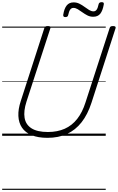

<svg xmlns="http://www.w3.org/2000/svg" viewBox="-20 -1256 1090 1776"><path d="M419 19Q332 19 273 -5.5Q214 -30 183.5 -75Q153 -120 150 -183Q147 -246 172 -321L390 -996Q393 -1006 400 -1010.5Q407 -1015 423 -1015Q437 -1015 443.5 -1010.5Q450 -1006 446 -995L225 -316Q197 -229 207.5 -166Q218 -103 271.5 -69Q325 -35 423 -35Q511 -35 578.5 -65Q646 -95 694 -156Q742 -217 771 -309L994 -996Q997 -1006 1003.5 -1010.5Q1010 -1015 1026 -1015Q1055 -1015 1049 -995L826 -305Q791 -197 734.5 -125Q678 -53 599.5 -17Q521 19 419 19ZM584 -1098Q562 -1098 565 -1120Q574 -1177 597 -1205.5Q620 -1234 661 -1234Q690 -1234 715 -1221.5Q740 -1209 762 -1192.5Q784 -1176 804.5 -1163.5Q825 -1151 845 -1151Q863 -1151 874 -1166.5Q885 -1182 892 -1216Q896 -1236 920 -1236Q933 -1236 937.5 -1231Q942 -1226 940 -1215Q930 -1157 907.5 -1129Q885 -1101 842 -1101Q813 -1101 788.5 -1113.5Q764 -1126 742 -1142Q720 -1158 699.5 -1170.5Q679 -1183 659 -1183Q641 -1183 629.5 -1167.5Q618 -1152 611 -1118Q609 -1107 602.5 -1102.5Q596 -1098 584 -1098ZM0 490H958V500H0ZM0 -20H958V0H0ZM0 -505H958V-500H0ZM0 -1010H958V-1000H0Z"/></svg>

Font: Playwrite AU TAS Guides
Style: Regular
Weight: 400
Designer: Veronika Burian, José Scaglione
Foundry: TypeTogether
Version: Version 1.003